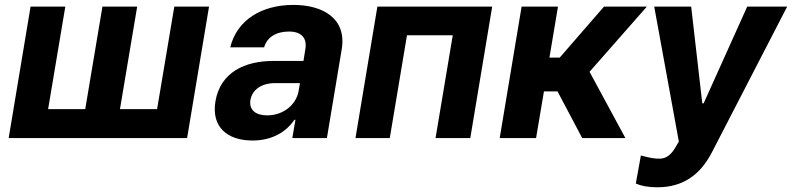

<svg xmlns="http://www.w3.org/2000/svg" viewBox="-20 -573 3288 797"><path d="M106.9 -545.5 16 0H756.7L847.7 -545.5H703.5L632.1 -120H478L549.4 -545.5H405.2L333.8 -120H179.7L251.1 -545.5Z M1028.4 10.3C1109 10.3 1167.3 -24.9 1202.1 -75.6H1206.3L1193.5 0H1337L1398.4 -367.9C1420.1 -497.9 1318.5 -552.6 1197.8 -552.6C1066.8 -552.6 963.8 -490.8 935.7 -376.4H1076.3C1088.4 -418.3 1125.7 -442.1 1179.7 -442.1C1230.8 -442.1 1254.6 -415.5 1247.9 -371.4L1239.7 -320H1114.7C997.5 -320 894.9 -273.8 874.3 -152.3C856.5 -44.7 924.7 10.3 1028.4 10.3ZM1019.5 -157.3C1026.3 -199.9 1065 -228.3 1123.2 -228H1225.1L1219.5 -195C1209.2 -137.4 1155.5 -94.1 1089.1 -94.1C1041.9 -94.1 1013.1 -116.1 1019.5 -157.3Z M1455.6 0H1598L1669.4 -426.5H1859.4L1788 0H1932.2L2023.1 -545.5H1546.5Z M2054.3 0H2205.3L2237.9 -193.5H2294.4L2396.7 0H2576L2427.2 -274.9L2665.1 -545.5H2487.2L2303.3 -333.8H2260.7L2296.2 -545.5H2145.2Z M2708.1 204.5C2820 204.5 2889.6 147.7 2935.4 58.9L3247.5 -545.5H3081.7L2900.9 -144.2H2895.2L2849.1 -545.5H2695.7L2797.9 14.6L2784.4 37.6C2765.3 71 2745 84.5 2720.2 85.6C2700.3 86.3 2679.3 83.1 2640.3 72.4L2619.3 188.9C2640.3 198.2 2669.4 204.5 2708.1 204.5Z"/></svg>

Font: Magic Ui Pro
Style: Bold Italic
Weight: 700
Italic angle: -9.39999°
Designer: Stefan Endress, Andreas Faust
Version: Version 1.000;FEAKit 1.0